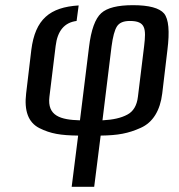

<svg xmlns="http://www.w3.org/2000/svg" viewBox="-20 -514 690 742"><path d="M257 208H344L369 10C436 9 475 2 524 -20C571 -41 599 -87 607 -153L627 -321C636 -393 632 -440 614 -462C596 -483 556 -494 494 -494C435 -494 394 -484 371 -463C348 -442 332 -399 324 -332L289 -49C214 -51 162 -66 171 -140L195 -336C202 -395 229 -427 276 -433L284 -493C173 -486 116 -440 101 -321L81 -153C73 -86 89 -41 132 -19C176 3 214 9 282 10ZM537 -336 513 -140C509 -106 495 -83 472 -71C448 -58 416 -51 376 -49L411 -334C416 -372 423 -398 432 -412C441 -426 457 -433 482 -433C543 -433 545 -403 537 -336Z"/></svg>

Font: Gamestation Text
Style: Italic
Weight: 400
Designer: Jonas Hecksher
Foundry: Jonas Hecksher, Playtypeª, e-types AS
Version: Version 1.003